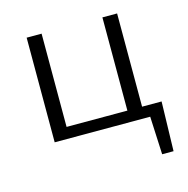

<svg xmlns="http://www.w3.org/2000/svg" viewBox="-88 -498 715 732"><g transform="rotate(-15 269.5 -131.5)"><path d="M514 -45 509 150H464L457 0H80V-413H139V-45H379V-413H437V-45Z"/></g></svg>

Font: EauTestText Semilight
Style: Italic
Weight: 300
Italic angle: -12°
Designer: Christian Thalmann (Catharsis Fonts)
Version: Version 0.001;PS 000.001;hotconv 1.0.88;makeotf.lib2.5.64775